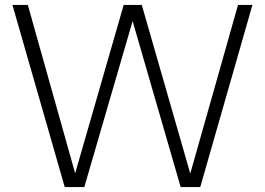

<svg xmlns="http://www.w3.org/2000/svg" viewBox="-20 -760 1076 780"><path d="M243 0 30.5 -740H93L292.5 -30.5H278L482.5 -740H556L760 -30.5H746L947 -740H1005.5L793.5 0H714L511 -701H526.5L322.5 0Z"/></svg>

Font: Encode Sans Condensed Thin Light
Style: Regular
Weight: 300
Version: Version 3.002